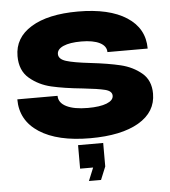

<svg xmlns="http://www.w3.org/2000/svg" viewBox="-52 -580 729 822"><g transform="rotate(-5 312.5 -168.5)"><path d="M597 -348H424Q424 -374 395.5 -388.5Q367 -403 316 -403Q267 -403 239.5 -391Q212 -379 212 -358Q212 -336 244 -326Q276 -316 346 -308Q424 -299 476 -286.5Q528 -274 565.5 -242.5Q603 -211 603 -154Q603 -75 528 -31Q453 13 319 13Q179 13 100.5 -38Q22 -89 22 -180H195Q195 -150 228 -133.5Q261 -117 320 -117Q372 -117 401 -128.5Q430 -140 430 -160Q430 -180 400.5 -187.5Q371 -195 306 -202Q225 -210 171.5 -222.5Q118 -235 78.5 -268.5Q39 -302 39 -364Q39 -443 111.5 -487.5Q184 -532 313 -532Q447 -532 522 -483.5Q597 -435 597 -348ZM264 139V38H372V139L349 195H297L320 139Z"/></g></svg>

Font: Non Bureau Extended
Style: Bold
Weight: 700
Width: 7
Designer: Jona Saucedo
Foundry: Non Foundry
Version: Version 1.000; ttfautohint (v1.8.4)